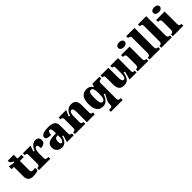

<svg xmlns="http://www.w3.org/2000/svg" viewBox="377 -2489 4422 4422"><g transform="rotate(-45 2588.0 -278.0)"><path d="M264 10C347 10 402 -10 426 -22V-102C405 -96 377 -92 350 -92C302 -92 291 -116 291 -170V-460H417V-536H291V-661H96V-636C96 -598 132 -570 180 -556L171 -523C112 -535 59 -545 22 -553V-460H96V-150C96 -32 161 10 264 10Z M821 0V-61H786C749 -61 725 -69 725 -128V-278C725 -355 751 -433 798 -433C835 -433 841 -391 841 -326C930 -326 990 -365 990 -440C990 -506 958 -549 880 -549C802 -549 729 -487 695 -382L664 -393L712 -536H463V-475H467C511 -475 530 -466 530 -407V-133C530 -70 504 -61 459 -61H454V0Z M1200 10C1307 10 1357 -71 1382 -175L1413 -166L1363 0H1586V-61H1582C1537 -61 1523 -77 1523 -131V-383C1523 -507 1446 -551 1293 -551C1170 -551 1068 -521 1068 -445C1068 -394 1118 -375 1224 -375C1224 -446 1244 -482 1276 -482C1311 -482 1328 -449 1328 -375V-323L1247 -320C1099 -315 1026 -265 1026 -155C1026 -43 1113 10 1200 10ZM1263 -71C1236 -71 1224 -99 1224 -152C1224 -220 1242 -255 1298 -259L1329 -262V-191C1329 -118 1303 -71 1263 -71Z M1960 0V-61H1956C1912 -61 1893 -71 1893 -125V-301C1893 -380 1908 -451 1959 -451C2002 -451 2013 -402 2013 -317V0H2270V-61H2266C2221 -61 2207 -70 2207 -131V-360C2207 -494 2152 -551 2045 -551C1947 -551 1878 -488 1844 -376L1809 -390L1875 -536H1630V-475H1634C1678 -475 1698 -466 1698 -412V-128C1698 -70 1674 -61 1629 -61H1625V0Z M2957 221V160H2953C2909 160 2873 154 2873 102V-406C2873 -466 2910 -475 2953 -475H2957V-536H2724L2703 -458H2697C2666 -513 2616 -546 2547 -546C2407 -546 2333 -462 2333 -270C2333 -77 2407 10 2534 10C2634 10 2691 -50 2744 -182L2775 -168C2693 -17 2678 20 2678 56V105C2678 154 2641 160 2598 160H2572V221ZM2599 -71C2548 -71 2529 -143 2529 -269C2529 -403 2548 -463 2600 -463C2660 -463 2678 -404 2678 -267C2678 -144 2660 -71 2599 -71Z M3224 10C3339 10 3391 -54 3423 -216L3457 -203L3403 0H3631V-61H3619C3584 -61 3563 -64 3563 -121V-536H3311V-475H3315C3349 -475 3369 -471 3369 -417V-235C3369 -145 3350 -90 3303 -90C3261 -90 3249 -149 3249 -234V-536H2995V-475H2999C3050 -475 3054 -459 3054 -402V-189C3054 -56 3101 10 3224 10Z M3837 -619C3894 -619 3944 -647 3944 -698C3944 -752 3894 -777 3837 -777C3777 -777 3731 -752 3731 -698C3731 -647 3777 -619 3837 -619ZM4013 0V-61H4002C3965 -61 3939 -78 3939 -131V-536H3663V-475H3682C3718 -475 3745 -458 3745 -409V-135C3745 -79 3720 -61 3682 -61H3670V0Z M4397 0V-61H4386C4349 -61 4323 -78 4323 -131V-760H4054V-699H4065C4081 -699 4128 -692 4128 -643V-131C4128 -78 4102 -61 4065 -61H4054V0Z M4780 0V-61H4769C4732 -61 4706 -78 4706 -131V-760H4437V-699H4448C4464 -699 4511 -692 4511 -643V-131C4511 -78 4485 -61 4448 -61H4437V0Z M4979 -619C5036 -619 5086 -647 5086 -698C5086 -752 5036 -777 4979 -777C4919 -777 4873 -752 4873 -698C4873 -647 4919 -619 4979 -619ZM5155 0V-61H5144C5107 -61 5081 -78 5081 -131V-536H4805V-475H4824C4860 -475 4887 -458 4887 -409V-135C4887 -79 4862 -61 4824 -61H4812V0Z"/></g></svg>

Font: UArctic Serif Black
Style: Regular
Weight: 900
Designer: Customization by Puisto advertising & original work Monotype Design Team
Foundry: Monotype Imaging Inc.
Version: Version 2.004